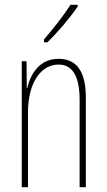

<svg xmlns="http://www.w3.org/2000/svg" viewBox="-20 -783 448 803"><path d="M305 -756V-763H275C241 -711 209 -671 164 -618V-606H178C217 -643 272 -707 305 -756ZM225 -537C145 -537 108 -474 94 -415H92L91 -527H71V0H97V-311C97 -445 156 -513 225 -513C279 -513 313 -471 313 -365V0H339V-375C339 -488 298 -537 225 -537Z"/></svg>

Font: Noto Sans Khmer UI ExtraCondensed Thin
Style: Regular
Weight: 100
Width: 2
Designer: Danh Hong and the Monotype Design Team
Foundry: Monotype Imaging Inc.
Version: Version 2.002